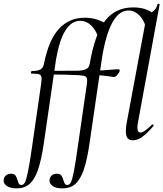

<svg xmlns="http://www.w3.org/2000/svg" viewBox="-130 -767 904 1062"><path d="M-110 232Q-110 215 -98.5 204.5Q-87 194 -70 194Q-52 194 -45 203Q-38 212 -33 230Q-29 244 -25 250Q-21 256 -11 256Q1 256 8.5 240.5Q16 225 25 181.5Q34 138 47 47L98 -306Q100 -326 100 -332Q100 -350 89 -355Q78 -360 44 -360Q41 -360 41 -365Q41 -368 42.5 -371Q44 -374 45 -374Q80 -374 95 -383.5Q110 -393 114 -418Q140 -547 196.5 -608Q253 -669 339 -669Q375 -669 406 -659Q437 -649 460 -634L414 -559Q400 -602 373.5 -627Q347 -652 314 -652Q217 -652 180 -439L113 21Q99 118 80 172.5Q61 227 33 251Q5 275 -38 275Q-72 275 -91 262.5Q-110 250 -110 232ZM352 -323Q352 -339 343 -344Q334 -349 309 -351Q239 -355 134 -355L135 -375Q271 -375 308 -376Q337 -378 351 -387.5Q365 -397 368 -418L382 -367L351 -306Q352 -313 352 -323ZM144 232Q144 215 155 204.5Q166 194 183 194Q202 194 209 203Q216 212 221 230Q225 244 229 250Q233 256 243 256Q255 256 262.5 240.5Q270 225 278.5 182Q287 139 300 47L351 -306Q353 -326 353 -332Q353 -351 342.5 -355.5Q332 -360 298 -360Q295 -360 295 -365Q295 -368 296.5 -371Q298 -374 299 -374Q334 -374 348.5 -383.5Q363 -393 367 -418Q396 -583 453 -654.5Q510 -726 606 -726Q676 -726 717 -693L676 -616Q667 -656 640.5 -682.5Q614 -709 581 -709Q475 -709 433 -439L366 21Q352 118 333 172.5Q314 227 286 251Q258 275 215 275Q181 275 162.5 262.5Q144 250 144 232ZM386 -352 388 -376Q427 -376 491 -382L525 -384Q532 -384 532 -376Q532 -368 520 -354Q508 -340 498 -341Q432 -352 386 -352ZM566 -41Q566 -65 571 -89L683 -690Q699 -690 717.5 -705Q736 -720 742 -744Q743 -748 748.5 -746.5Q754 -745 753 -743L633 -89Q630 -73 630 -62Q630 -34 648 -34Q667 -34 710 -77Q712 -79 714 -79Q717 -79 719 -75.5Q721 -72 718 -69Q683 -29 657 -10Q631 9 605 9Q585 9 575.5 -3Q566 -15 566 -41Z"/></svg>

Font: Cormorant Infant Medium
Style: Italic
Weight: 500
Italic angle: -10°
Designer: Christian Thalmann (Catharsis Fonts)
Foundry: Catharsis Fonts
Version: Version 4.000